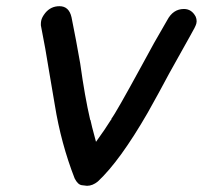

<svg xmlns="http://www.w3.org/2000/svg" viewBox="-20 -578 655 620"><path d="M261 22Q257 22 244 20Q231 18 221 -2Q177 -115 157 -239L139 -345Q127 -421 112 -496V-501Q112 -506 113 -511Q115 -522 126 -536Q144 -558 172 -558Q203 -558 211 -522Q226 -448 239 -373Q254 -265 271 -192V-191H272Q274 -179 290 -120Q321 -163 337 -189L340 -193V-195Q353 -211 437 -365Q477 -440 520 -513Q539 -549 574 -549Q599 -549 612 -524Q615 -517 615 -509Q615 -506 614 -502Q612 -493 594 -462L527 -342Q493 -278 457 -214Q367 -58 296 8Q279 22 261 22Z"/></svg>

Font: Bad Comic
Style: Italic
Weight: 400
Italic angle: -11°
Designer: GGBotNet
Foundry: GGBotNet
Version: 0.95